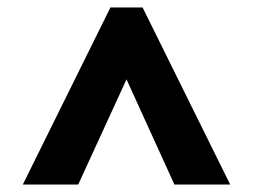

<svg xmlns="http://www.w3.org/2000/svg" viewBox="-20 -737 677 513"><path d="M275 -717H361L595 -244H446L318 -525L189 -244H41Z"/></svg>

Font: Noto Sans Bengali UI Black
Style: Regular
Weight: 900
Designer: Jelle Bosma - Monotype Design Team
Foundry: Monotype Imaging Inc.
Version: Version 2.003; ttfautohint (v1.8.4.7-5d5b)